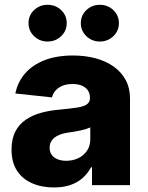

<svg xmlns="http://www.w3.org/2000/svg" viewBox="-20 -783 625 812"><path d="M208 9.8Q156.2 9.8 115.5 -8.1Q74.7 -25.9 51.8 -61.3Q28.8 -96.7 28.8 -150.4Q28.8 -195.3 44.7 -226.3Q60.5 -257.3 88.9 -276.6Q117.2 -295.9 153.6 -305.9Q189.9 -315.9 231.4 -319.3Q277.8 -323.7 306.2 -328.1Q334.5 -332.5 347.4 -341.8Q360.4 -351.1 360.4 -367.7V-369.6Q360.4 -388.2 351.6 -400.9Q342.8 -413.6 326.4 -420.7Q310.1 -427.7 286.6 -427.7Q263.2 -427.7 245.1 -420.7Q227.1 -413.6 215.6 -400.9Q204.1 -388.2 199.7 -371.1L44.9 -387.7Q54.7 -436 85.9 -472.2Q117.2 -508.3 168.2 -528.3Q219.2 -548.3 289.1 -548.3Q340.3 -548.3 384.5 -536.4Q428.7 -524.4 461.2 -501.2Q493.7 -478 511.7 -444.3Q529.8 -410.6 529.8 -366.7V0H369.1V-75.7H365.2Q350.1 -47.9 327.9 -28.8Q305.7 -9.8 275.9 0Q246.1 9.8 208 9.8ZM259.8 -103Q288.6 -103 311.5 -114.3Q334.5 -125.5 348.1 -145.8Q361.8 -166 361.8 -192.9V-244.1Q354.5 -240.7 343.8 -237.3Q333 -233.9 320.3 -231.2Q307.6 -228.5 294.2 -226.3Q280.8 -224.1 268.1 -222.2Q243.7 -218.8 226.1 -210.4Q208.5 -202.1 199.2 -189.2Q189.9 -176.3 189.9 -158.2Q189.9 -140.1 199 -127.9Q208 -115.7 223.6 -109.4Q239.3 -103 259.8 -103ZM402.3 -607.4Q368.7 -607.4 345.2 -630.1Q321.8 -652.8 321.8 -685.1Q321.8 -717.8 345.2 -740.2Q368.7 -762.7 402.3 -762.7Q436 -762.7 459.5 -740.2Q482.9 -717.8 482.9 -685.1Q482.9 -652.8 459.5 -630.1Q436 -607.4 402.3 -607.4ZM181.2 -607.4Q147.5 -607.4 124 -630.1Q100.6 -652.8 100.6 -685.1Q100.6 -717.8 124 -740.2Q147.5 -762.7 181.2 -762.7Q215.3 -762.7 238.8 -740.2Q262.2 -717.8 262.2 -685.1Q262.2 -652.8 238.8 -630.1Q215.3 -607.4 181.2 -607.4Z"/></svg>

Font: Inter 17pt ExtraBold
Style: Regular
Weight: 800
Version: Version 4.001;git-66647c0bb